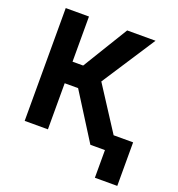

<svg xmlns="http://www.w3.org/2000/svg" viewBox="-155 -837 1052 1137"><g transform="rotate(20 371.5 -268.5)"><path d="M64.5 0ZM295.4 -290.5H210.9V0H64.5V-710.9H210.9V-426.3H277.8L451.7 -710.9H630.4L411.1 -374.5L653.3 0H478.5ZM711.4 174.3H570.3V-100.1H711.4Z"/></g></svg>

Font: Roboto-o
Style: o-Bold
Weight: 700
Designer: Google
Version: Version 2.134; 2016; ttfautohint (v1.6)